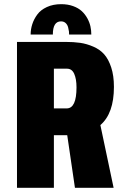

<svg xmlns="http://www.w3.org/2000/svg" viewBox="-20 -901 610 921"><path d="M127 -735.5Q127 -760.5 134.8 -784.8Q142.5 -809 158.8 -831.2Q175 -853.5 204.8 -867.2Q234.5 -881 273.5 -881Q305 -881 330.5 -871.8Q356 -862.5 372 -847.8Q388 -833 398.8 -813.5Q409.5 -794 413.8 -774.5Q418 -755 418 -735.5H311.5Q311.5 -742.5 310.8 -749.8Q310 -757 306.8 -769.8Q303.5 -782.5 294.8 -790.5Q286 -798.5 272.5 -798.5Q233.5 -798.5 233.5 -735.5ZM339.5 0 302.5 -252.5H294H238.5V0H61.5V-700H293Q333.5 -700 364.8 -695.5Q396 -691 427.8 -677.2Q459.5 -663.5 480 -640.2Q500.5 -617 513.5 -577.5Q526.5 -538 526.5 -484Q526.5 -357 461.5 -301L525 0ZM238.5 -571.5V-381H300Q347 -381 347 -482Q347 -522 336 -546.8Q325 -571.5 301.5 -571.5Z"/></svg>

Font: League Mono Narrow ExtraBold
Style: Regular
Weight: 800
Width: 3
Designer: Tyler Finck
Foundry: The League of Moveable Type / Tyler Finck
Version: Version 2.210